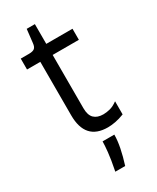

<svg xmlns="http://www.w3.org/2000/svg" viewBox="-217 -692 797 977"><g transform="rotate(-30 182.0 -203.5)"><path d="M233 10Q101 10 101 -137V-451H23V-515H71Q94 -515 104 -523Q114 -531 116 -552L125 -631H173V-515H327V-450H173V-137Q173 -96 192 -77.5Q211 -59 246 -59Q265 -59 286 -64.5Q307 -70 330 -87V-10Q302 1 277.5 5.5Q253 10 233 10ZM152 224Q165 159 169 119Q173 79 173 58H242Q242 92 233.5 134.5Q225 177 210 224Z"/></g></svg>

Font: Bricolage Grotesque 12pt Light
Style: Regular
Weight: 300
Designer: Mathieu Triay
Foundry: Atelier Triay
Version: Version 1.001; ttfautohint (v1.8.4.7-5d5b);gftools[0.9.33.de